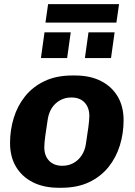

<svg xmlns="http://www.w3.org/2000/svg" viewBox="-20 -878 640 908"><path d="M257.5 10Q187 10 135.5 -16Q84 -42 55.8 -89.2Q27.5 -136.5 27.5 -202Q27.5 -263 45 -320.2Q62.5 -377.5 98.8 -422.8Q135 -468 190.8 -494.5Q246.5 -521 322 -521H335.5Q406 -521 457.2 -495Q508.5 -469 536.5 -421.8Q564.5 -374.5 564.5 -309Q564.5 -248 547 -190.8Q529.5 -133.5 493.2 -88.2Q457 -43 401.5 -16.5Q346 10 270 10ZM274.5 -94Q304 -94 327.2 -106.8Q350.5 -119.5 366 -142.8Q381.5 -166 386 -196Q393 -240.5 397.8 -275.8Q402.5 -311 402.5 -329Q402.5 -369.5 380 -393.2Q357.5 -417 317.5 -417Q288.5 -417 265 -404.2Q241.5 -391.5 226.2 -368.8Q211 -346 206 -315Q199 -271 194.2 -235.8Q189.5 -200.5 189.5 -182Q189.5 -141.5 212.2 -117.8Q235 -94 274.5 -94ZM195 -771 207.5 -858.5H543L530.5 -771ZM173.5 -603.5 190.5 -725H314.5L297.5 -603.5ZM381.5 -603.5 398.5 -725H522L505 -603.5Z"/></svg>

Font: Chivo Medium
Style: Italic
Weight: 500
Italic angle: -8.05°
Designer: Hector Gatti
Foundry: Omnibus-Type
Version: Version 2.002